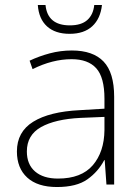

<svg xmlns="http://www.w3.org/2000/svg" viewBox="-20 -793 561 772"><path d="M269 -590Q354 -590 396.5 -545.5Q439 -501 439 -404V-51H408L401 -149H399Q375 -103 331.5 -72Q288 -41 209 -41Q131 -41 89.5 -79Q48 -117 48 -184Q48 -263 113.5 -303.5Q179 -344 300 -350L400 -356V-396Q400 -482 367 -518.5Q334 -555 268 -555Q191 -555 111 -515L99 -549Q137 -567 180 -578.5Q223 -590 269 -590ZM304 -319Q202 -314 145 -282Q88 -250 88 -184Q88 -132 121 -103.5Q154 -75 213 -75Q307 -75 353 -128.5Q399 -182 400 -270V-323ZM390 -773Q384 -718 351 -687.5Q318 -657 260 -657Q202 -657 169 -687Q136 -717 132 -773H163Q171 -691 261 -691Q307 -691 331 -712.5Q355 -734 359 -773Z"/></svg>

Font: Noto Sans Tamil UI ExtraLight
Style: Regular
Weight: 200
Designer: Jelle Bosma - Monotype Design Team
Foundry: Monotype Imaging Inc.
Version: Version 2.004; ttfautohint (v1.8.4.7-5d5b)